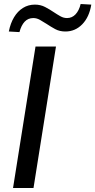

<svg xmlns="http://www.w3.org/2000/svg" viewBox="-20 -937 475 957"><path d="M45 0 157 -705H259L147 0ZM77 -777 24 -780Q32 -821 50 -851Q68 -881 94.5 -897.5Q121 -914 154 -914Q182 -914 205 -902Q228 -890 247 -877Q265 -865 281 -856Q297 -847 314 -847Q339 -847 356.5 -865.5Q374 -884 382 -917L435 -914Q425 -852 390 -816Q355 -780 306 -780Q277 -780 255 -792Q233 -804 212 -818Q195 -829 179 -838Q163 -847 146 -847Q120 -847 103 -829Q86 -811 77 -777Z"/></svg>

Font: Nunito Sans 10pt SemiCondensed SemiBold
Style: Italic
Weight: 600
Width: 4
Italic angle: -9°
Designer: Vernon Adams
Foundry: Vernon Adams
Version: Version 3.101;gftools[0.9.27]